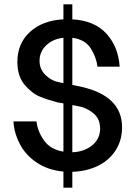

<svg xmlns="http://www.w3.org/2000/svg" viewBox="-20 -783 615 884"><path d="M42 -224H148Q153 -178 183 -136Q213 -94 272 -85V-307L247 -311Q201 -323 164 -338Q127 -353 93.5 -392.5Q60 -432 60 -498Q60 -583 118 -636Q176 -689 272 -694V-763H313V-694Q416 -688 470.5 -627.5Q525 -567 531 -476H429Q423 -521 397.5 -561Q372 -601 313 -609V-392L352 -384Q542 -342 542 -197Q542 -137 512.5 -91Q483 -45 431 -19.5Q379 6 313 8V81H272V7Q200 0 149 -34.5Q98 -69 71.5 -119.5Q45 -170 42 -224ZM313 -82Q368 -84 404.5 -114Q441 -144 441 -191Q441 -236 409.5 -262Q378 -288 336 -295L313 -299ZM191 -436Q220 -409 255 -404L272 -400V-609Q224 -604 193 -574.5Q162 -545 162 -503Q162 -463 191 -436Z"/></svg>

Font: Lopes Sans Medium
Style: Regular
Weight: 500
Designer: Gabriel Lam, Diego Maldonado
Foundry: TypeRant, Foresti Design
Version: Version 4.000